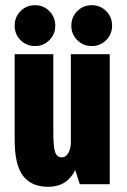

<svg xmlns="http://www.w3.org/2000/svg" viewBox="-20 -710 490 740"><path d="M115 -532.5Q82 -532.5 59.2 -555.2Q36.5 -578 36.5 -611Q36.5 -644.5 59.2 -667.2Q82 -690 115 -690Q147.5 -690 170.2 -667.2Q193 -644.5 193 -611Q193 -578 170.2 -555.2Q147.5 -532.5 115 -532.5ZM255 -611Q255 -644.5 277.8 -667.2Q300.5 -690 333.5 -690Q366.5 -690 389.2 -667.2Q412 -644.5 412 -611Q412 -578 389.2 -555.2Q366.5 -532.5 333.5 -532.5Q300.5 -532.5 277.8 -555.2Q255 -578 255 -611ZM166 10Q101 10 68.8 -32.2Q36.5 -74.5 36.5 -171.5V-501H185.5V-198.5Q185.5 -144 192.5 -123.8Q199.5 -103.5 218 -103.5Q233 -103.5 242 -118Q251 -132.5 253 -154.5V-501H403V0H287.5L270 -54.5Q238 10 166 10Z"/></svg>

Font: League Mono Condensed
Style: Bold
Weight: 700
Width: 1
Designer: Tyler Finck
Foundry: The League of Moveable Type / Tyler Finck
Version: Version 2.210